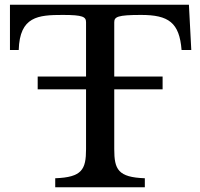

<svg xmlns="http://www.w3.org/2000/svg" viewBox="-20 -790 845 810"><path d="M666 -413V-467H462V-696C462 -719 476 -727 575 -727C691 -727 737 -695 746 -579H787L777 -770H22V-579H59C63 -721 141 -727 245 -727C330 -727 343 -719 343 -696V-467H139V-413H343V-161C343 -75 326 -42 213 -38V0H591V-38C478 -42 462 -75 462 -161V-413Z"/></svg>

Font: Libre Baskerville
Style: Regular
Weight: 400
Designer: Pablo Impallari, Rodrigo Fuenzalida
Foundry: Pablo Impallari, Rodrigo Fuenzalida
Version: Version 1.051;Glyphs 3.2.3 (3260)